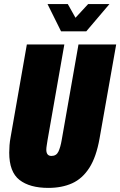

<svg xmlns="http://www.w3.org/2000/svg" viewBox="-20 -905 587 937"><path d="M216 12Q125 12 75 -27Q25 -66 25 -160Q25 -177 26.5 -196.5Q28 -216 32 -237L111 -688H294L212 -221Q210 -207 208 -195Q206 -183 206 -174Q206 -160 212 -152Q218 -144 231 -144Q255 -144 265 -165Q275 -186 281 -221L363 -688H547L466 -230Q450 -139 416 -86Q382 -33 332 -10.5Q282 12 216 12ZM514 -885 401 -752H278L212 -885H311L362 -794H326L410 -885Z"/></svg>

Font: Archivo ExtraCondensed Black
Style: Italic
Weight: 900
Width: 2
Italic angle: -10°
Designer: Hector Gatti
Foundry: Omnibus-Type
Version: Version 2.001